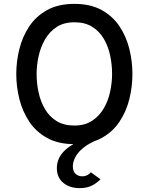

<svg xmlns="http://www.w3.org/2000/svg" viewBox="-20 -732 768 991"><path d="M364 12Q281 12 223.5 -19.8Q166 -51.5 131 -104.2Q96 -157 80 -221Q64 -285 64 -350Q64 -415 80 -479Q96 -543 131 -595.8Q166 -648.5 223.5 -680.2Q281 -712 364 -712Q447 -712 504.5 -680.2Q562 -648.5 597 -595.8Q632 -543 647.8 -479Q663.5 -415 663.5 -350Q663.5 -285 647.8 -221Q632 -157 597 -104.2Q562 -51.5 504.5 -19.8Q447 12 364 12ZM364 -84Q418 -84 455.2 -108.5Q492.5 -133 515.5 -172.5Q538.5 -212 548.5 -258.8Q558.5 -305.5 558.5 -350Q558.5 -398.5 548.5 -445.8Q538.5 -493 515.8 -531.8Q493 -570.5 455.8 -593.8Q418.5 -617 364 -617Q309.5 -617 272.2 -592.5Q235 -568 212.2 -528.2Q189.5 -488.5 179.2 -441.8Q169 -395 169 -350Q169 -302 179.2 -254.8Q189.5 -207.5 212.2 -168.8Q235 -130 272.2 -107Q309.5 -84 364 -84ZM390.5 239Q340 239 306.8 211.8Q273.5 184.5 273.5 136Q273.5 86 310.2 48.5Q347 11 410.5 -10H482.5Q437.5 8.5 409.5 31.5Q381.5 54.5 368.8 79Q356 103.5 356 126.5Q356 153.5 370.5 165.8Q385 178 403.5 178Q420 178 431.2 171.5Q442.5 165 449 157.5L498.5 193Q484 209.5 457.8 224.2Q431.5 239 390.5 239Z"/></svg>

Font: Overpass Medium
Style: Regular
Weight: 500
Designer: Delve Withrington, Dave Bailey, Thomas Jockin
Foundry: Delve Fonts LLC
Version: Version 4.000